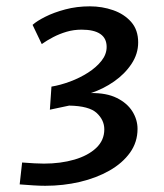

<svg xmlns="http://www.w3.org/2000/svg" viewBox="-20 -581 519 606"><path d="M122.8 5.4Q105.8 5.4 85.5 4.1Q65.2 2.7 42.1 1L49.8 -68.1Q71.6 -66.4 89 -65.5Q106.4 -64.6 118.6 -64.6Q171.5 -64.6 214.7 -77.2Q257.8 -89.8 283.5 -113.9Q309.2 -138.1 309.2 -172.8Q309.2 -202 285.3 -224.3Q261.4 -246.6 198.2 -247.7L137.4 -234.8L142.4 -307.6Q170.6 -312.3 201.2 -323.6Q231.7 -335 257.9 -351.7Q284 -368.4 300.3 -389Q316.6 -409.6 316.6 -432.9Q316.6 -460.1 296.7 -473.7Q276.8 -487.4 237.5 -487.4Q212.5 -487.4 189.9 -480.7Q167.4 -474 147.7 -463.7Q128 -453.4 111.8 -441.9L82.8 -502.5Q96 -514.5 122.8 -528Q149.6 -541.6 186 -551.3Q222.4 -561 263.6 -561Q302.4 -561 337.3 -548.8Q372.2 -536.6 394.2 -511.5Q416.1 -486.4 416.1 -447.1Q416.1 -411.1 395.1 -379.4Q374.2 -347.7 340.1 -323.9Q305.9 -300 266.6 -287.2Q315.7 -288.1 348.5 -271.9Q381.2 -255.8 397.7 -229.6Q414.1 -203.4 414.1 -174.2Q414.1 -132.4 390.4 -99.2Q366.6 -66 325.5 -42.6Q284.4 -19.2 232.1 -6.9Q179.8 5.4 122.8 5.4Z"/></svg>

Font: Merriweather Sans Variable Regular
Style: Italic
Weight: 300
Italic angle: -8°
Designer: Eben Sorkin
Foundry: Eben Sorkin
Version: Version 2.001